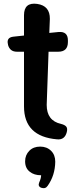

<svg xmlns="http://www.w3.org/2000/svg" viewBox="-20 -740 431 1032"><path d="M287 9Q109 -6 109 -168V-462H71Q33 -462 23 -499V-501Q13 -539 53 -543L109 -549V-658Q109 -729 180 -719Q249 -709 248 -638L245 -563L295 -568Q345 -572 345 -523V-514Q345 -462 293 -462H241L231 -176Q231 -91 308 -74Q328 -69 336 -59.5Q344 -50 339 -30Q328 13 287 9ZM201 269Q182 261 191 240Q201 218 201 202Q163 202 140 183Q115 164 115 127Q115 93 138 70Q160 48 196 48Q232 48 255 71Q277 93 277 129Q276 203 236 259Q224 277 201 269Z"/></svg>

Font: MaokenZhuyuanTi
Style: Regular
Weight: 400
Designer: Fontworks Inc & LongZhuTi team: ZERO子、时光羊、荆南、频凡、刘鹏、Little White Dog、帆影Magmeta、奈白不弍、白日月球、ChaoTawei、雨三（排名不分先后）
Version: Version 1.000; 20230222